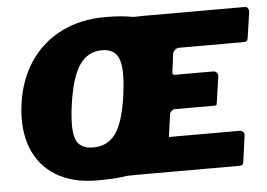

<svg xmlns="http://www.w3.org/2000/svg" viewBox="-53 -822 1257 903"><g transform="rotate(-5 576.0 -371.0)"><path d="M1057 -164Q1068 -164 1074.5 -157Q1081 -150 1079 -139L1062 -16Q1061 -7 1057 -3.5Q1053 0 1040 0H582Q577 0 571.5 0Q566 0 561 0L511 1Q482 6 446.5 8Q411 10 372 10Q254 10 175.5 -38.5Q97 -87 64 -174.5Q31 -262 47 -380Q63 -494 119.5 -577.5Q176 -661 266.5 -706.5Q357 -752 475 -752Q516 -752 549 -749Q582 -746 607 -741L648 -742Q653 -742 658.5 -742Q664 -742 669 -742H1133Q1142 -742 1147.5 -733.5Q1153 -725 1151 -715L1134 -599Q1133 -587 1128 -582.5Q1123 -578 1109 -578H809Q798 -578 789 -570.5Q780 -563 778 -553L767 -468Q766 -458 768.5 -455.5Q771 -453 778 -453H958Q969 -453 975.5 -445Q982 -437 980 -427L962 -303Q961 -296 959 -294Q957 -292 947 -292H762Q755 -292 747.5 -285Q740 -278 739 -272L725 -172Q724 -164 724.5 -164Q725 -164 732 -164H1057ZM366 -146Q434 -146 472 -199.5Q510 -253 527 -377Q544 -497 525.5 -547.5Q507 -598 446 -598Q378 -598 339 -540.5Q300 -483 282 -355Q266 -239 284 -192.5Q302 -146 366 -146Z"/></g></svg>

Font: Libre Franklin Thin Black
Style: Italic
Weight: 900
Italic angle: -8°
Version: Version 2.000